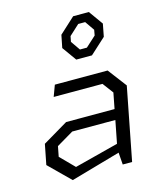

<svg xmlns="http://www.w3.org/2000/svg" viewBox="-124 -926 867 1028"><g transform="rotate(-15 310.0 -412.5)"><path d="M430.5 0H482.5L561 -403.5L482.5 -507H190L167 -445H437.5L482 -385.5L465 -298H196.5L56.5 -215L34.5 -103L150.5 11.5L425.5 -67ZM110 -128.5 121 -185 215 -240.5H454L429.5 -115L185.5 -52ZM279 -686 335.5 -607H422.5L509.5 -686.5L523 -756.5L466.5 -835.5H379.5L293 -756ZM332.5 -706 338.5 -736.5 395 -788.5H433.5L469.5 -736.5L464 -706L407 -654H368.5Z"/></g></svg>

Font: Monaspace Krypton Light
Style: Italic
Weight: 300
Italic angle: -11°
Designer: Riley Cran & the Lettermatic Team
Foundry: Lettermatic
Version: Version 1.101 (Monaspace Krypton)